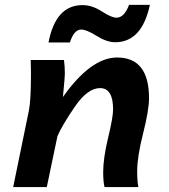

<svg xmlns="http://www.w3.org/2000/svg" viewBox="-20 -755 681 775"><path d="M538.6 0H401.9Q396.5 -21.5 396.5 -60.5Q396.5 -116.2 416.5 -199.2Q436.5 -282.2 436.5 -313.5Q436.5 -399.4 383.8 -399.4Q333 -399.4 281 -322.8Q229 -246.1 211.9 -205.6L168.9 0H33.2L96.7 -309.1Q105 -350.1 105 -460Q105 -484.9 104 -512.7H238.3Q241.7 -485.8 241.7 -461.4Q241.7 -439.5 233.9 -363.3Q346.7 -522.9 452.6 -522.9Q581.5 -522.9 581.5 -358.9Q581.5 -310.5 557.6 -216.3Q533.7 -122.1 533.7 -63.5Q533.7 -23.4 538.6 0ZM262.2 -583.5H175.8Q204.6 -734.4 313 -734.4Q351.6 -734.4 390.9 -709Q430.2 -683.6 450.2 -683.6Q481.4 -683.6 501 -735.4H585Q552.7 -584.5 444.8 -584.5Q411.1 -584.5 370.1 -610.1Q329.1 -635.7 308.1 -635.7Q278.3 -635.7 262.2 -583.5Z"/></svg>

Font: Cadman
Style: Bold Italic
Weight: 700
Italic angle: -12°
Designer: Paul James MIller
Foundry: High-Logic / Made with FontCreator
Version: Version 2.114;March 28, 2021;FontCreator 13.0.0.2683 64-bit